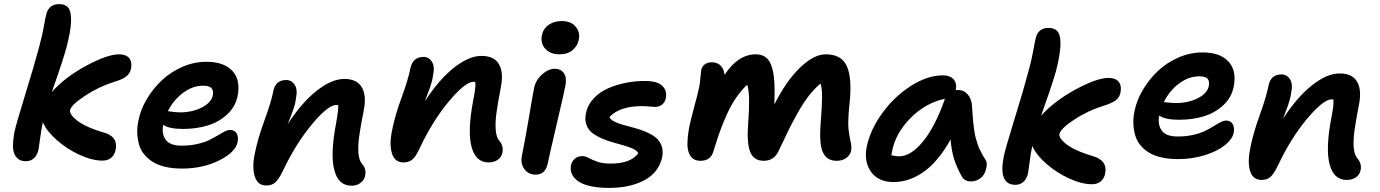

<svg xmlns="http://www.w3.org/2000/svg" viewBox="-20 -836 6764 941"><path d="M106.9 -45.9Q89.8 -45.9 77.1 -52Q64.5 -58.1 54.4 -74Q44.4 -89.8 43.7 -116.7Q43 -143.6 49.8 -185.1Q58.1 -225.1 103 -370.4Q147.9 -515.6 169.9 -599.1Q186.5 -658.2 194.6 -704.6Q202.6 -751 206.1 -763.2Q218.3 -815.9 270 -815.9Q301.3 -815.9 315.7 -796.4Q330.1 -776.9 328.1 -728.8Q326.2 -680.7 305.2 -601.1Q293.5 -560.1 281.5 -523.2Q269.5 -486.3 253.7 -441.4Q237.8 -396.5 233.9 -384.8Q296.9 -456.5 401.4 -513.2Q505.9 -569.8 564 -569.8Q597.2 -569.8 612.8 -551.5Q628.4 -533.2 622.1 -500Q617.7 -477.1 600.1 -462.4Q582.5 -447.8 543 -436Q462.4 -410.6 395.3 -365.7Q328.1 -320.8 323.2 -295.9Q321.8 -286.1 329.8 -273.7Q337.9 -261.2 355.7 -246.8Q373.5 -232.4 406.7 -216.6Q439.9 -200.7 483.9 -188Q559.6 -168.5 546.9 -103Q542.5 -77.6 525.6 -63.2Q508.8 -48.8 481.9 -48.8Q432.1 -48.8 370.6 -76.9Q309.1 -105 259 -148.9Q209 -192.9 189.9 -236.8L189 -232.9Q182.6 -202.1 177.2 -161.6Q171.9 -121.1 168.9 -104Q163.6 -76.7 147.2 -61.3Q130.9 -45.9 106.9 -45.9Z M871.6 -9.8Q826.7 -9.8 790.3 -18.3Q753.9 -26.9 729.2 -42.2Q704.6 -57.6 686.8 -79.3Q668.9 -101.1 661.6 -127.2Q654.3 -153.3 652.8 -183.6Q651.4 -213.9 658.7 -246.1Q668.9 -298.8 699.2 -350.1Q729.5 -401.4 772.7 -442.1Q815.9 -482.9 873.5 -508.1Q931.2 -533.2 991.7 -533.2Q1077.1 -533.2 1118.7 -488.8Q1160.2 -444.3 1144.5 -365.2Q1133.3 -311.5 1092.3 -274.2Q1051.3 -236.8 996.3 -220.5Q941.4 -204.1 877 -204.1Q809.6 -204.1 779.8 -224.1Q771.5 -178.7 792.5 -150.4Q813.5 -122.1 870.6 -122.1Q911.1 -122.1 946.5 -130.1Q981.9 -138.2 1004.9 -149.4Q1027.8 -160.6 1046.4 -171.9Q1064.9 -183.1 1080.1 -191.2Q1095.2 -199.2 1106.9 -199.2Q1130.4 -199.2 1139.9 -182.1Q1149.4 -165 1144.5 -140.1Q1134.3 -89.8 1054.2 -49.8Q974.1 -9.8 871.6 -9.8ZM975.6 -416Q924.3 -416 877.4 -381.1Q830.6 -346.2 802.7 -291Q842.3 -285.2 861.8 -285.2Q920.9 -285.2 967.8 -308.6Q1014.6 -332 1022.9 -368.2Q1027.3 -392.6 1016.4 -404.3Q1005.4 -416 975.6 -416Z M1702.6 74.2Q1638.2 74.2 1618.2 -3.2Q1598.1 -80.6 1627.4 -232.9Q1639.6 -302.2 1637.7 -320.8Q1636.2 -320.8 1633.1 -321.3Q1629.9 -321.8 1628.4 -321.8Q1587.9 -321.8 1508.3 -226.1Q1428.7 -130.4 1365.7 2.9Q1345.7 43.9 1328.6 58.6Q1311.5 73.2 1285.6 73.2Q1242.2 73.2 1228.3 27.8Q1214.4 -17.6 1229.5 -86.9Q1243.7 -157.2 1276.1 -245.8Q1308.6 -334.5 1319.8 -390.1Q1330.1 -443.8 1382.8 -443.8Q1409.2 -443.8 1424.3 -420.2Q1439.5 -396.5 1430.7 -355Q1429.2 -341.8 1426.5 -329.6Q1423.8 -317.4 1418.9 -303.5Q1414.1 -289.6 1410.9 -280.8Q1407.7 -272 1400.4 -253.7Q1393.1 -235.4 1389.6 -227.1Q1460 -335 1533.2 -392.1Q1606.4 -449.2 1667.5 -449.2Q1729 -449.2 1753.2 -408.2Q1777.3 -367.2 1762.7 -294.9Q1746.6 -213.9 1740.2 -166.7Q1733.9 -119.6 1736.8 -84.7Q1739.7 -49.8 1754.9 -32.2Q1776.9 -6.8 1769.5 24.9Q1765.1 46.9 1746.8 60.5Q1728.5 74.2 1702.6 74.2Z M2374.5 -40Q2311 -40 2290.8 -117.2Q2270.5 -194.3 2299.8 -347.2Q2312.5 -408.7 2309.6 -434.1Q2307.6 -435.1 2300.8 -435.1Q2260.3 -435.1 2180.2 -339.4Q2100.1 -243.7 2037.6 -110.8Q2018.6 -69.3 2001.5 -54.7Q1984.4 -40 1957.5 -40Q1914.1 -40 1900.6 -85.4Q1887.2 -130.9 1902.3 -200.2Q1916 -270.5 1948.5 -358.9Q1981 -447.3 1991.7 -502.9Q2003.9 -557.1 2055.7 -557.1Q2082 -557.1 2096.9 -533.2Q2111.8 -509.3 2102.5 -467.8Q2100.6 -451.7 2095.9 -434.6Q2091.3 -417.5 2087.4 -406.7Q2083.5 -396 2075 -373.5Q2066.4 -351.1 2062.5 -339.8Q2132.3 -447.3 2205.3 -504.6Q2278.3 -562 2339.4 -562Q2401.9 -562 2425.5 -521.2Q2449.2 -480.5 2434.6 -408.2Q2418.9 -326.7 2412.8 -279.8Q2406.7 -232.9 2409.7 -197.8Q2412.6 -162.6 2427.7 -145Q2448.7 -121.1 2442.4 -87.9Q2438 -65.9 2419.7 -53Q2401.4 -40 2374.5 -40Z M2722.7 -569.8Q2676.8 -569.8 2652.6 -596.7Q2628.4 -623.5 2635.7 -662.1Q2642.1 -695.3 2668.9 -714.1Q2695.8 -732.9 2732.4 -732.9Q2778.8 -732.9 2801.5 -705.1Q2824.2 -677.2 2816.9 -642.1Q2812 -613.3 2787.6 -591.6Q2763.2 -569.8 2722.7 -569.8ZM2605.5 20Q2569.8 20 2550 -7.3Q2530.3 -34.7 2537.6 -70.8Q2558.1 -174.3 2574.2 -271.2Q2590.3 -368.2 2597.7 -404.8Q2605 -442.4 2636.2 -470.7Q2667.5 -499 2698.7 -499Q2728 -499 2743.2 -477.8Q2758.3 -456.5 2751.5 -418Q2744.6 -381.3 2708 -225.8Q2671.4 -70.3 2664.6 -35.2Q2653.3 20 2605.5 20Z M2964.4 85Q2919.4 85 2884.8 78.4Q2850.1 71.8 2829.1 61.3Q2808.1 50.8 2795.4 36.1Q2782.7 21.5 2779.1 6.1Q2775.4 -9.3 2778.3 -25.9Q2782.7 -45.9 2797.4 -58.3Q2812 -70.8 2834.5 -70.8Q2849.1 -70.8 2865.2 -61.8Q2881.3 -52.7 2907.5 -43.5Q2933.6 -34.2 2972.7 -34.2Q3071.3 -34.2 3108.4 -85Q3103.5 -96.7 3084.5 -106Q3065.4 -115.2 3040.3 -122.3Q3015.1 -129.4 2986.3 -137.5Q2957.5 -145.5 2930.9 -157Q2904.3 -168.5 2883.8 -183.8Q2863.3 -199.2 2854.2 -223.9Q2845.2 -248.5 2851.6 -279.8Q2859.4 -321.3 2889.2 -353.3Q2918.9 -385.3 2961.4 -403.6Q3003.9 -421.9 3051 -430.9Q3098.1 -439.9 3146.5 -439Q3202.6 -438.5 3226.3 -415Q3250 -391.6 3243.7 -356Q3239.3 -335.4 3225.1 -323.7Q3210.9 -312 3190.4 -312Q3180.2 -312 3162.1 -314Q3144 -315.9 3125.5 -315.9Q3018.6 -315.9 2967.3 -263.2Q2970.7 -251 2988.5 -241.5Q3006.3 -231.9 3031.2 -224.9Q3056.2 -217.8 3085.4 -210.2Q3114.7 -202.6 3141.8 -191.4Q3168.9 -180.2 3190.2 -164.8Q3211.4 -149.4 3221.4 -124.3Q3231.4 -99.1 3225.6 -66.9Q3209 9.3 3138.4 47.1Q3067.9 85 2964.4 85Z M3412.1 -47.9Q3380.4 -47.9 3364.5 -71Q3348.6 -94.2 3349.1 -130.1Q3349.6 -166 3357.4 -210Q3363.8 -243.2 3381.8 -309.6Q3399.9 -376 3406.2 -407.2Q3410.2 -425.3 3412.4 -452.6Q3414.6 -480 3416.5 -491.2Q3419.4 -508.8 3433.3 -519.8Q3447.3 -530.8 3468.3 -530.8Q3496.6 -530.8 3512.5 -513.7Q3528.3 -496.6 3531.2 -469.2Q3597.2 -569.8 3684.1 -569.8Q3711.4 -569.8 3729.7 -557.6Q3748 -545.4 3758.1 -520.5Q3768.1 -495.6 3772.2 -463.9Q3776.4 -432.1 3776.4 -387.2Q3775.4 -363.3 3775.4 -324.2Q3832.5 -438.5 3900.6 -504.2Q3968.8 -569.8 4027.3 -569.8Q4105 -569.8 4131.1 -510.3Q4157.2 -450.7 4143.1 -324.2Q4134.3 -235.8 4138.9 -200.2Q4143.6 -164.6 4149.2 -140.1Q4154.8 -115.7 4151.4 -97.2Q4147 -76.2 4127.9 -62Q4108.9 -47.9 4080.1 -47.9Q4031.2 -47.9 4012.5 -90.8Q3993.7 -133.8 4002.4 -236.8Q4009.3 -325.2 4009 -364.5Q4008.8 -403.8 4001.5 -426.8Q3971.7 -401.4 3945.6 -368.4Q3919.4 -335.4 3892.6 -288.1Q3865.7 -240.7 3847.2 -203.1Q3828.6 -165.5 3797.4 -99.1Q3774.9 -47.9 3723.1 -47.9Q3673.8 -47.9 3656.7 -91.8Q3639.6 -135.7 3646.5 -227.1Q3651.9 -298.3 3651.4 -345.7Q3650.9 -393.1 3642.1 -420.9Q3612.3 -393.1 3586.9 -355.7Q3561.5 -318.4 3541.3 -272.9Q3521 -227.5 3506.8 -187.7Q3492.7 -147.9 3477.1 -96.2Q3469.7 -70.8 3454.1 -59.3Q3438.5 -47.9 3412.1 -47.9Z M4358.9 56.2Q4285.2 56.2 4249.3 6.6Q4213.4 -43 4228 -117.2Q4245.1 -200.2 4303.7 -281.2Q4362.3 -362.3 4443.8 -414.6Q4525.4 -466.8 4602.1 -466.8Q4635.3 -466.8 4653.3 -447.3Q4671.4 -427.7 4664.1 -394Q4668 -395 4674.8 -395Q4704.6 -395 4723.4 -372.6Q4742.2 -350.1 4743.7 -317.9Q4744.1 -312.5 4745.8 -287.6Q4747.6 -262.7 4748 -257.6Q4748.5 -252.4 4750.5 -231.4Q4752.4 -210.4 4753.7 -204.1Q4754.9 -197.8 4757.8 -179.9Q4760.7 -162.1 4763.7 -154.1Q4766.6 -146 4771 -131.1Q4775.4 -116.2 4780.5 -106Q4785.6 -95.7 4792.5 -82.5Q4799.3 -69.3 4807.6 -57.1Q4817.9 -43.9 4815.9 -25.1Q4814 -6.3 4806.2 11.2Q4798.3 28.8 4780 41Q4761.7 53.2 4738.8 53.2Q4706.5 53.2 4692.9 26.9Q4669.4 -14.6 4656.5 -55.2Q4643.6 -95.7 4638.7 -152.8Q4613.8 -106.9 4585.2 -70.6Q4556.6 -34.2 4528.8 -10.7Q4501 12.7 4470.9 28.1Q4440.9 43.5 4413.6 49.8Q4386.2 56.2 4358.9 56.2ZM4352.1 -95.2Q4351.6 -91.8 4350.3 -85.2Q4349.1 -78.6 4348.6 -75.2Q4369.1 -69.8 4386.7 -69.8Q4443.8 -69.8 4503.4 -142.3Q4563 -214.8 4609.9 -348.1Q4609.9 -350.1 4611.8 -352.1Q4516.6 -332 4443.1 -258.1Q4369.6 -184.1 4352.1 -95.2Z M4956.5 69.8Q4872.1 69.8 4899.4 -68.8Q4907.7 -108.9 4952.6 -254.2Q4997.6 -399.4 5019.5 -482.9Q5036.1 -542.5 5044.2 -588.6Q5052.2 -634.8 5055.7 -647Q5067.4 -699.2 5118.7 -699.2Q5150.4 -699.2 5164.8 -679.7Q5179.2 -660.2 5177.2 -612.5Q5175.3 -564.9 5154.8 -484.9Q5128.9 -397.9 5082.5 -269Q5146.5 -340.3 5251 -397.2Q5355.5 -454.1 5413.6 -454.1Q5446.8 -454.1 5462.4 -435.5Q5478 -417 5471.7 -382.8Q5467.3 -359.9 5450 -345.7Q5432.6 -331.5 5392.6 -318.8Q5311.5 -293.9 5244.4 -249.5Q5177.2 -205.1 5172.4 -179.2Q5170.4 -169.9 5178.5 -157.5Q5186.5 -145 5204.3 -130.6Q5222.2 -116.2 5255.9 -100.3Q5289.6 -84.5 5333.5 -71.8Q5409.2 -50.8 5396.5 14.2Q5392.1 38.6 5375.2 52.7Q5358.4 66.9 5331.5 66.9Q5281.7 66.9 5220.2 38.8Q5158.7 10.7 5108.6 -33Q5058.6 -76.7 5039.6 -120.1L5038.6 -117.2Q5031.7 -85.9 5026.6 -44.7Q5021.5 -3.4 5018.6 12.2Q5012.7 39.6 4996.6 54.7Q4980.5 69.8 4956.5 69.8Z M5753.4 -56.2Q5708.5 -56.2 5672.4 -64.5Q5636.2 -72.8 5611.1 -88.1Q5585.9 -103.5 5568.6 -125Q5551.3 -146.5 5543.7 -172.6Q5536.1 -198.7 5534.7 -229Q5533.2 -259.3 5540.5 -292Q5550.8 -344.2 5581.1 -395.5Q5611.3 -446.8 5654.5 -487.8Q5697.8 -528.8 5755.4 -554Q5813 -579.1 5873.5 -579.1Q5959 -579.1 6000.5 -534.7Q6042 -490.2 6026.4 -411.1Q6015.6 -356.9 5974.4 -319.3Q5933.1 -281.7 5877.9 -265.4Q5822.8 -249 5758.3 -249Q5689.9 -249 5661.1 -270Q5653.3 -223.6 5674.3 -195.3Q5695.3 -167 5752.4 -167Q5793 -167 5828.1 -175Q5863.3 -183.1 5886.5 -194.6Q5909.7 -206.1 5928 -217.5Q5946.3 -229 5961.9 -237.1Q5977.5 -245.1 5989.3 -245.1Q6012.2 -245.1 6021.7 -227.5Q6031.2 -210 6026.4 -185.1Q6019.5 -152.8 5981.9 -123.3Q5944.3 -93.8 5883.1 -75Q5821.8 -56.2 5753.4 -56.2ZM5857.4 -461.9Q5806.2 -461.9 5759 -427Q5711.9 -392.1 5684.1 -335.9Q5688 -335.4 5697.8 -334.2Q5707.5 -333 5719.2 -332Q5731 -331.1 5744.1 -331.1Q5803.2 -331.1 5850.1 -354.5Q5897 -377.9 5904.3 -414.1Q5908.7 -439 5898.2 -450.4Q5887.7 -461.9 5857.4 -461.9Z M6580.1 45.9Q6516.6 45.9 6496.3 -31.2Q6476.1 -108.4 6505.4 -261.2Q6518.1 -322.8 6515.1 -348.1Q6512.2 -349.1 6506.3 -349.1Q6465.8 -349.1 6385.7 -253.4Q6305.7 -157.7 6243.2 -24.9Q6223.1 16.6 6206.5 31.2Q6189.9 45.9 6163.1 45.9Q6119.6 45.9 6106.4 1Q6093.3 -43.9 6108.4 -113.8Q6122.1 -184.1 6154.3 -272.7Q6186.5 -361.3 6197.3 -417Q6208 -471.2 6261.2 -471.2Q6287.6 -471.2 6302.5 -447.3Q6317.4 -423.3 6308.1 -381.8Q6306.2 -365.7 6301.5 -348.6Q6296.9 -331.5 6293 -320.8Q6289.1 -310.1 6280.5 -287.6Q6272 -265.1 6268.1 -253.9Q6337.9 -361.3 6411.1 -418.7Q6484.4 -476.1 6545.4 -476.1Q6607.9 -476.1 6631.3 -435.3Q6654.8 -394.5 6640.1 -321.8Q6624 -238.3 6617.9 -192.9Q6611.8 -147.5 6614.7 -112.1Q6617.7 -76.7 6633.3 -59.1Q6654.8 -33.2 6648.4 -2Q6644 20 6625.5 33Q6606.9 45.9 6580.1 45.9Z"/></svg>

Font: Shantell Sans Bouncy
Style: Italic
Weight: 600
Italic angle: -11.31°
Designer: Stephen Nixon, Anya Danilova, Shantell Martin
Foundry: Arrow Type
Version: Version 1.006;[9816181b4]